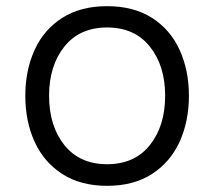

<svg xmlns="http://www.w3.org/2000/svg" viewBox="-20 -585 693 622"><path d="M62 -275Q62 -357 92 -423Q122 -489 181.5 -527Q241 -565 327 -565Q413 -565 472.5 -527Q532 -489 562 -423Q592 -357 592 -275Q592 -192 562 -126Q532 -60 472.5 -21.5Q413 17 327 17Q241 17 181.5 -21.5Q122 -60 92 -126Q62 -192 62 -275ZM515 -275Q515 -372 465.5 -434Q416 -496 327 -496Q238 -496 188.5 -434Q139 -372 139 -275Q139 -177 188.5 -115Q238 -53 327 -53Q416 -53 465.5 -115Q515 -177 515 -275Z"/></svg>

Font: Biryani Light
Style: Regular
Weight: 300
Designer: Dan Reynolds and Mathieu Réguer
Foundry: Dan Reynolds and Mathieu Réguer
Version: Version 1.004; ttfautohint (v1.1) -l 5 -r 5 -G 72 -x 0 -D la